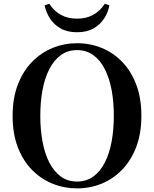

<svg xmlns="http://www.w3.org/2000/svg" viewBox="-20 -991 825 1029"><path d="M219.1 -962.4 244 -970.8Q268.2 -933.2 305.3 -912.1Q342.4 -891 392.9 -891Q443.6 -891 480.6 -912.1Q517.5 -933.2 541.6 -970.8L566.2 -962.4Q559.5 -925.5 538.6 -892.6Q517.7 -859.7 481.9 -839Q446.2 -818.2 392.9 -818.2Q339.8 -818.2 304.1 -839Q268.4 -859.7 247.4 -892.6Q226.5 -925.5 219.1 -962.4ZM196 -370.5Q196 -295.6 208 -231.5Q219.9 -167.3 244.6 -119.4Q269.3 -71.5 306.2 -44.8Q343.1 -18 392.9 -18Q442.9 -18 479.9 -44.8Q516.9 -71.5 541.5 -119.4Q566.1 -167.3 578.1 -231.5Q590 -295.6 590 -370.5Q590 -445.3 578.1 -509.2Q566.1 -573 541.5 -621Q516.9 -669 479.9 -695.7Q442.9 -722.5 392.9 -722.5Q343.1 -722.5 306.2 -695.7Q269.3 -669 244.6 -621Q219.9 -573 208 -509.2Q196 -445.3 196 -370.5ZM392.9 -759.4Q462.5 -759.4 524.4 -734.3Q586.3 -709.2 634.4 -659.8Q682.6 -610.4 710.1 -537.9Q737.7 -465.3 737.7 -370.5Q737.7 -276.2 710.1 -203.5Q682.6 -130.9 634.4 -81.4Q586.3 -31.9 524.4 -6.6Q462.5 18.6 392.9 18.6Q324.2 18.6 261.8 -6.5Q199.5 -31.6 151.1 -81Q102.7 -130.4 75.1 -202.8Q47.6 -275.2 47.6 -370.5Q47.6 -464.8 75.5 -537.3Q103.4 -609.9 151.6 -659.3Q199.7 -708.6 262 -734Q324.2 -759.4 392.9 -759.4Z"/></svg>

Font: Early Summer Mincho VF
Style: Regular
Weight: 250
Designer: GuiWonder
Version: Version 1.002